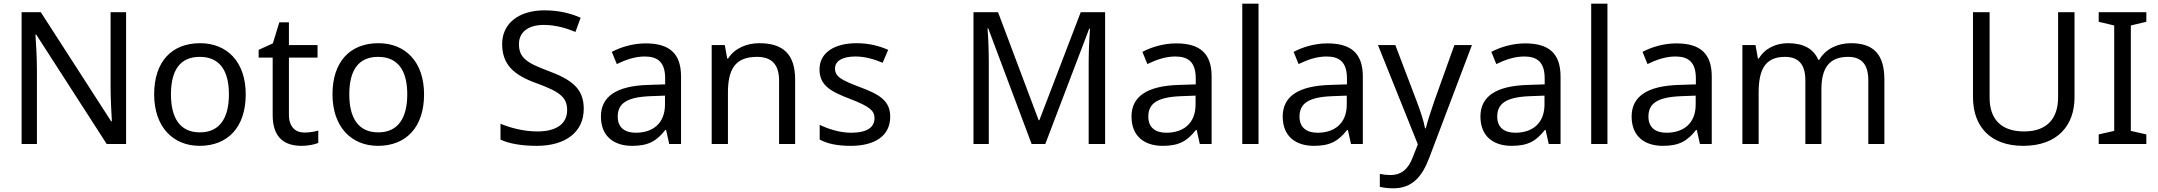

<svg xmlns="http://www.w3.org/2000/svg" viewBox="-20 -846 11687 1040"><path d="M663 -66V-780H579V-377C579 -312 584 -221 586 -189H582L201 -780H97V-66H180V-465C180 -538 175 -612 172 -659H176L558 -66Z M1311 -335C1311 -512 1209 -612 1064 -612C910 -612 815 -512 815 -335C815 -157 919 -56 1061 -56C1214 -56 1311 -157 1311 -335ZM906 -335C906 -462 953 -538 1062 -538C1171 -538 1220 -462 1220 -335C1220 -208 1171 -129 1063 -129C954 -129 906 -208 906 -335Z M1629 -128C1580 -128 1545 -159 1545 -224V-534H1700V-602H1545V-725H1493L1458 -611L1381 -576V-534H1457V-222C1457 -92 1530 -56 1614 -56C1646 -56 1685 -63 1704 -72V-139C1687 -133 1655 -128 1629 -128Z M2277 -335C2277 -512 2175 -612 2030 -612C1876 -612 1781 -512 1781 -335C1781 -157 1885 -56 2027 -56C2180 -56 2277 -157 2277 -335ZM1872 -335C1872 -462 1919 -538 2028 -538C2137 -538 2186 -462 2186 -335C2186 -208 2137 -129 2029 -129C1920 -129 1872 -208 1872 -335Z M3142 -257C3142 -369 3073 -416 2947 -463C2831 -506 2791 -535 2791 -607C2791 -669 2837 -711 2926 -711C2988 -711 3047 -694 3097 -673L3125 -750C3071 -774 3006 -790 2928 -790C2793 -790 2700 -721 2700 -608C2700 -497 2762 -440 2884 -396C3013 -349 3052 -319 3052 -249C3052 -178 2997 -134 2891 -134C2815 -134 2739 -155 2691 -176V-90C2736 -68 2807 -56 2887 -56C3043 -56 3142 -130 3142 -257Z M3477 -611C3407 -611 3341 -590 3294 -565L3321 -499C3365 -520 3416 -540 3472 -540C3542 -540 3583 -510 3583 -421V-389L3492 -386C3317 -381 3235 -322 3235 -215C3235 -106 3307 -56 3404 -56C3494 -56 3537 -83 3584 -142H3588L3605 -66H3669V-431C3669 -556 3607 -611 3477 -611ZM3503 -325 3582 -328V-280C3582 -176 3514 -127 3424 -127C3366 -127 3326 -154 3326 -214C3326 -282 3369 -320 3503 -325Z M4093 -612C4025 -612 3959 -585 3924 -529H3919L3906 -602H3835V-66H3923V-344C3923 -469 3961 -538 4080 -538C4162 -538 4200 -495 4200 -409V-66H4287V-415C4287 -553 4221 -612 4093 -612Z M4802 -214C4802 -300 4743 -335 4641 -373C4538 -412 4503 -430 4503 -475C4503 -515 4542 -540 4614 -540C4666 -540 4716 -525 4761 -506L4791 -576C4741 -598 4685 -612 4620 -612C4500 -612 4419 -561 4419 -470C4419 -382 4481 -350 4585 -310C4690 -270 4717 -246 4717 -206C4717 -158 4679 -127 4590 -127C4527 -127 4462 -149 4420 -170V-90C4461 -68 4513 -56 4588 -56C4719 -56 4802 -110 4802 -214Z M5568 -66H5642L5880 -691H5884C5881 -648 5877 -574 5877 -505V-66H5966V-780H5834L5610 -195H5606L5386 -780H5253V-66H5336V-499C5336 -575 5333 -651 5329 -692H5333Z M6351 -611C6281 -611 6215 -590 6168 -565L6195 -499C6239 -520 6290 -540 6346 -540C6416 -540 6457 -510 6457 -421V-389L6366 -386C6191 -381 6109 -322 6109 -215C6109 -106 6181 -56 6278 -56C6368 -56 6411 -83 6458 -142H6462L6479 -66H6543V-431C6543 -556 6481 -611 6351 -611ZM6377 -325 6456 -328V-280C6456 -176 6388 -127 6298 -127C6240 -127 6200 -154 6200 -214C6200 -282 6243 -320 6377 -325Z M6797 -66V-826H6709V-66Z M7170 -611C7100 -611 7034 -590 6987 -565L7014 -499C7058 -520 7109 -540 7165 -540C7235 -540 7276 -510 7276 -421V-389L7185 -386C7010 -381 6928 -322 6928 -215C6928 -106 7000 -56 7097 -56C7187 -56 7230 -83 7277 -142H7281L7298 -66H7362V-431C7362 -556 7300 -611 7170 -611ZM7196 -325 7275 -328V-280C7275 -176 7207 -127 7117 -127C7059 -127 7019 -154 7019 -214C7019 -282 7062 -320 7196 -325Z M7444 -602 7660 -64 7632 7C7610 65 7574 102 7513 102C7490 102 7468 99 7454 96V166C7471 170 7495 174 7527 174C7631 174 7684 109 7722 8L7953 -602H7858L7749 -298C7730 -243 7711 -184 7703 -151H7699C7691 -195 7674 -243 7654 -297L7538 -602Z M8241 -611C8171 -611 8105 -590 8058 -565L8085 -499C8129 -520 8180 -540 8236 -540C8306 -540 8347 -510 8347 -421V-389L8256 -386C8081 -381 7999 -322 7999 -215C7999 -106 8071 -56 8168 -56C8258 -56 8301 -83 8348 -142H8352L8369 -66H8433V-431C8433 -556 8371 -611 8241 -611ZM8267 -325 8346 -328V-280C8346 -176 8278 -127 8188 -127C8130 -127 8090 -154 8090 -214C8090 -282 8133 -320 8267 -325Z M8687 -66V-826H8599V-66Z M9060 -611C8990 -611 8924 -590 8877 -565L8904 -499C8948 -520 8999 -540 9055 -540C9125 -540 9166 -510 9166 -421V-389L9075 -386C8900 -381 8818 -322 8818 -215C8818 -106 8890 -56 8987 -56C9077 -56 9120 -83 9167 -142H9171L9188 -66H9252V-431C9252 -556 9190 -611 9060 -611ZM9086 -325 9165 -328V-280C9165 -176 9097 -127 9007 -127C8949 -127 8909 -154 8909 -214C8909 -282 8952 -320 9086 -325Z M10006 -612C9936 -612 9870 -583 9834 -522H9829C9803 -583 9747 -612 9665 -612C9601 -612 9540 -585 9507 -529H9502L9489 -602H9418V-66H9506V-344C9506 -469 9541 -538 9649 -538C9724 -538 9759 -495 9759 -411V-66H9846V-362C9846 -476 9887 -538 9991 -538C10065 -538 10100 -495 10100 -411V-66H10187V-415C10187 -553 10127 -612 10006 -612Z M11217 -318V-780H11128V-318C11128 -210 11073 -134 10944 -134C10819 -134 10757 -201 10757 -317V-780H10667V-320C10667 -161 10761 -56 10939 -56C11128 -56 11217 -170 11217 -318Z M11606 -66V-118L11522 -137V-708L11606 -728V-780H11348V-728L11432 -708V-137L11348 -118V-66Z"/></svg>

Font: Noto Sans Malayalam UI
Style: Regular
Weight: 400
Designer: Jelle Bosma - Monotype Design Team
Foundry: Monotype Imaging Inc.
Version: Version 2.104